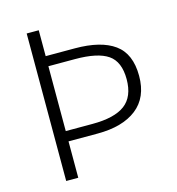

<svg xmlns="http://www.w3.org/2000/svg" viewBox="-108 -822 845 916"><g transform="rotate(-15 314.5 -364.5)"><path d="M106.4 0V-728.5H166V-600.6H309.6Q438.5 -600.6 505.4 -552.2Q572.3 -503.9 572.3 -394.5Q572.3 -288.1 502.9 -233.9Q433.6 -179.7 309.6 -179.7H166V0ZM166 -230.5H297.9Q407.2 -230.5 459 -269.5Q510.7 -308.6 510.7 -394.5Q510.7 -481.4 460 -516.1Q409.2 -550.8 297.9 -550.8H166Z"/></g></svg>

Font: Gen Shin Gothic Light
Style: Regular
Weight: 200
Designer: [Source Han Sans]
Ryoko NISHIZUKA  (kana & ideographs); Paul D. Hunt (Latin, Greek & Cyrillic); Wenlong ZHANG  (bopomofo
Version: Version 1.002.20150607